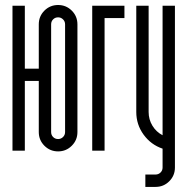

<svg xmlns="http://www.w3.org/2000/svg" viewBox="-20 -594 739 757"><path d="M77.9 -274.9V0H29.2V-571.4H77.9V-323.2H132.9Q132.9 -323.2 132.9 -498.1Q132.9 -529.8 155.1 -552.1Q177.4 -574.3 209.1 -574.3Q240.7 -574.3 263 -552.1Q285.3 -529.8 285.3 -498.1V-73.3Q285.3 -41.6 263 -19.4Q240.7 2.9 209.1 2.9Q177.4 2.9 155.1 -19.4Q132.9 -41.6 132.9 -73.3V-274.9Q132.9 -274.9 77.9 -274.9ZM236.6 -498.1Q236.6 -509.8 228.4 -517.7Q220.3 -525.6 209.1 -525.6Q197.4 -525.6 189.5 -517.7Q181.6 -509.8 181.6 -498.1V-73.3Q181.6 -61.6 189.5 -53.7Q197.4 -45.8 209.1 -45.8Q220.3 -45.8 228.4 -53.7Q236.6 -61.6 236.6 -73.3Z M392.3 -522.7V0Q392.3 0 343.6 0V-571.4H470.6V-522.7Z M621 -7.9Q575.2 -23.3 546.2 -63.1Q517.3 -102.9 517.3 -152.4V-571.4H566V-152.4Q566 -122.9 581 -98.3Q596 -73.7 621 -60.8V-571.4H669.7V66.6Q669.7 98.3 647.4 120.6Q625.2 142.9 593.5 142.9H553.1V94.1H593.5Q604.7 94.1 612.9 86.2Q621 78.3 621 66.6Z"/></svg>

Font: Marapfhont
Style: Book
Weight: 400
Version: Version 0.15